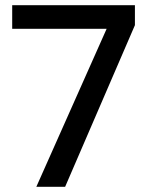

<svg xmlns="http://www.w3.org/2000/svg" viewBox="-20 -720 574 740"><path d="M120 0 391 -609H27V-700H500V-623L231 0Z"/></svg>

Font: DeepMind Sans Medium
Style: Regular
Weight: 500
Designer: Jonny Pinhorn / Modifications: Colophon Foundry
Foundry: Colophon Foundry
Version: Version 1.002; ttfautohint (v1.8.2)